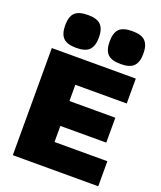

<svg xmlns="http://www.w3.org/2000/svg" viewBox="-180 -1134 1044 1246"><g transform="rotate(20 342.0 -511.0)"><path d="M209 -795Q146 -795 119 -822Q92 -849 92 -909Q92 -969 119 -995.5Q146 -1022 209 -1022Q273 -1022 299 -994Q325 -966 325 -909Q325 -851 299 -823Q273 -795 209 -795ZM516 -795Q452 -795 425.5 -822Q399 -849 399 -909Q399 -969 425.5 -995.5Q452 -1022 516 -1022Q580 -1022 606 -994Q632 -966 632 -909Q632 -851 606 -823Q580 -795 516 -795ZM61 -740H641V-568H286V-456H603V-284H286V-173H651V0H61Z"/></g></svg>

Font: Encode Sans Normal
Style: Black
Weight: 900
Designer: Pablo Impallari, Andres Torresi
Foundry: Pablo Impallari, Andres Torresi
Version: Version 1.000; ttfautohint (v1.00) -l 8 -r 50 -G 200 -x 14 -